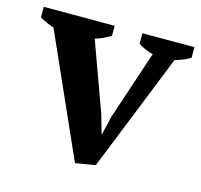

<svg xmlns="http://www.w3.org/2000/svg" viewBox="-91 -588 721 688"><g transform="rotate(15 269.5 -244.0)"><path d="M243 12 43 -437Q14 -447 -10 -461V-500H253V-462Q240 -455 226.5 -448.5Q213 -442 196 -437L289 -181L308 -114H310L326 -182L411 -437Q395 -441 381.5 -447Q368 -453 356 -461V-500H549V-461Q539 -454 524.5 -448Q510 -442 492 -437L317 0Z"/></g></svg>

Font: PT Serif
Style: Bold
Weight: 700
Designer: A.Korolkova, O.Umpeleva, V.Yefimov
Foundry: ParaType Ltd
Version: Version 1.000W OFL; ttfautohint (v1.6)